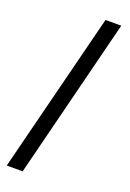

<svg xmlns="http://www.w3.org/2000/svg" viewBox="-183 -868 753 1111"><g transform="rotate(20 193.5 -312.5)"><path d="M14 181 263 -806H360L112 181Z"/></g></svg>

Font: Noto Sans KR
Style: Bold
Weight: 700
Designer: Ryoko NISHIZUKA  (kana, bopomofo & ideographs); Paul D. Hunt (Latin, Greek & Cyrillic); Sandoll Communications , Soo-you
Foundry: Adobe
Version: Version 2.004-H2;hotconv 1.0.118;makeotfexe 2.5.65603